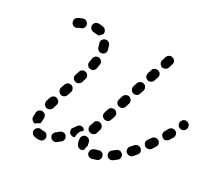

<svg xmlns="http://www.w3.org/2000/svg" viewBox="-103 -709 985 872"><g transform="rotate(20 389.5 -273.0)"><path d="M164 22Q149 21 137 15Q133 14 129 10Q126 7 125 3Q123 -1 123 -6Q123 -10 125 -14Q127 -18 130 -21Q134 -25 138 -26Q142 -28 146 -28Q151 -28 155 -26Q160 -23 168 -23Q174 -22 179 -19Q184 -15 186 -9Q187 -5 188 -2Q188 -1 188 0Q188 1 188 2Q187 11 180 17Q173 23 164 22ZM454 8Q456 5 457 0Q458 -4 457 -8Q456 -18 448 -23Q440 -28 431 -26Q422 -25 413 -24Q409 -24 405 -21Q401 -19 398 -16Q395 -13 394 -8Q392 -4 392 0Q393 10 400 16Q407 22 417 21Q428 20 439 18Q444 17 448 15Q451 12 454 8ZM271 -21Q272 -25 271 -29Q270 -34 268 -38Q266 -42 262 -44Q258 -47 254 -48Q250 -49 245 -48Q241 -48 237 -45Q229 -40 221 -36Q217 -34 214 -31Q211 -27 209 -23Q208 -19 208 -14Q209 -10 211 -6Q215 2 224 5Q233 8 241 4Q250 -1 260 -7Q264 -9 267 -13Q269 -16 271 -21ZM346 -4Q342 -6 339 -10Q336 -13 335 -17Q331 -30 333 -47Q334 -56 341 -62Q349 -68 358 -67Q362 -66 366 -64Q370 -62 373 -58Q376 -55 377 -50Q378 -46 378 -42Q377 -34 378 -30Q378 -30 378 -29Q379 -29 379 -28Q374 -22 372 -15Q371 -10 370 -6Q369 -5 367 -4Q365 -3 363 -2Q359 -1 354 -1Q350 -2 346 -4ZM537 -47Q535 -50 531 -53Q528 -56 524 -57Q519 -58 515 -58Q510 -57 507 -55Q498 -50 490 -46Q486 -44 483 -41Q480 -38 478 -34Q477 -29 477 -25Q477 -20 479 -16Q483 -8 492 -5Q501 -2 509 -6Q519 -11 528 -16Q537 -20 539 -29Q542 -38 537 -47ZM116 -103Q124 -108 133 -105Q137 -104 141 -101Q144 -98 147 -95Q149 -91 149 -86Q150 -82 149 -77Q146 -68 145 -60Q145 -57 143 -55Q142 -52 141 -50Q135 -49 130 -47Q124 -45 119 -41Q110 -43 105 -50Q99 -58 100 -67Q102 -78 105 -90Q108 -99 116 -103ZM327 -79Q333 -84 338 -86Q337 -89 335 -93Q335 -95 334 -96Q328 -102 319 -103Q310 -103 303 -97Q296 -90 289 -83Q285 -81 283 -77Q281 -73 281 -68Q280 -64 282 -59Q283 -55 286 -52Q291 -47 297 -45Q304 -43 310 -45Q310 -47 311 -49Q312 -58 316 -65Q320 -74 327 -79ZM608 -100Q605 -103 601 -106Q597 -108 593 -108Q588 -109 584 -107Q579 -106 576 -103Q568 -97 561 -91Q553 -85 552 -76Q551 -67 556 -59Q559 -56 563 -54Q567 -51 571 -51Q576 -50 580 -51Q584 -52 588 -55Q596 -61 604 -68Q612 -74 613 -83Q614 -93 608 -100ZM368 -88Q376 -84 385 -87Q394 -90 398 -98Q402 -106 407 -116Q411 -124 408 -133Q405 -142 397 -146Q389 -151 380 -148Q371 -145 367 -137Q362 -126 357 -118Q353 -109 356 -101Q359 -92 368 -88ZM671 -162Q664 -168 655 -168Q646 -168 639 -161Q632 -154 625 -147Q622 -144 620 -140Q618 -136 618 -131Q618 -127 620 -123Q622 -119 625 -115Q631 -109 641 -109Q650 -108 657 -115Q664 -122 671 -130Q678 -136 678 -146Q678 -155 671 -162ZM135 -161 133 -157Q131 -153 131 -148Q130 -144 131 -139Q133 -135 136 -132Q139 -128 142 -126Q146 -124 151 -124Q155 -123 160 -125Q164 -126 167 -129Q171 -132 173 -136L175 -140L182 -154Q187 -162 184 -171Q181 -180 173 -184Q165 -189 156 -186Q147 -183 143 -175ZM408 -167Q412 -164 416 -164Q421 -164 425 -165Q429 -166 433 -169Q436 -172 438 -176L448 -194Q452 -202 450 -211Q447 -220 439 -224Q435 -227 430 -227Q426 -227 421 -226Q417 -225 414 -222Q410 -219 408 -215L399 -197Q394 -189 397 -180Q400 -171 408 -167ZM729 -229Q725 -232 721 -233Q717 -234 712 -234Q708 -233 704 -231Q700 -229 697 -226Q691 -218 684 -210Q678 -203 679 -194Q679 -185 687 -179Q690 -176 694 -174Q698 -173 703 -173Q707 -174 711 -176Q715 -178 718 -181Q725 -189 732 -197Q738 -204 737 -214Q736 -223 729 -229ZM184 -204Q192 -200 201 -203Q210 -206 214 -214L224 -232Q228 -240 225 -249Q223 -258 215 -262Q211 -264 206 -265Q202 -265 197 -264Q193 -263 190 -260Q186 -257 184 -253L174 -235Q170 -227 173 -218Q176 -209 184 -204ZM449 -245Q453 -243 458 -242Q462 -242 466 -243Q471 -244 474 -247Q478 -250 480 -254L489 -272Q494 -281 491 -289Q488 -298 480 -303Q472 -307 463 -304Q454 -302 449 -293L440 -275Q436 -267 438 -258Q441 -249 449 -245ZM769 -284Q761 -290 752 -288Q743 -286 738 -279L737 -278Q732 -270 734 -261Q735 -252 743 -247Q751 -241 760 -243Q769 -245 774 -252L775 -253Q780 -261 778 -270Q777 -279 769 -284ZM214 -296Q216 -292 218 -288Q221 -285 225 -283Q234 -278 242 -281Q251 -284 256 -292L265 -310Q270 -318 267 -327Q264 -336 256 -340Q248 -345 239 -342Q230 -339 226 -331L216 -313Q214 -309 213 -305Q213 -300 214 -296ZM488 -366 481 -353Q477 -345 480 -336Q482 -327 491 -323Q499 -319 508 -321Q517 -324 521 -332L528 -345L531 -350Q535 -359 532 -368Q529 -377 521 -381Q517 -383 513 -383Q508 -384 504 -382Q500 -381 496 -378Q493 -375 491 -372ZM267 -361Q276 -357 284 -360Q293 -364 297 -373Q301 -383 304 -393Q308 -402 303 -410Q299 -419 291 -422Q282 -425 273 -421Q265 -417 262 -408Q259 -399 255 -390Q252 -381 255 -373Q259 -364 267 -361ZM532 -401Q540 -397 549 -400Q558 -402 562 -411L572 -429Q576 -437 574 -446Q571 -455 563 -459Q554 -463 545 -461Q536 -458 532 -450L523 -432Q518 -423 521 -414Q524 -406 532 -401ZM272 -500Q277 -507 286 -509Q295 -511 303 -506Q311 -501 313 -492Q315 -481 316 -468Q316 -459 310 -452Q304 -445 295 -445Q294 -445 293 -445Q292 -445 291 -445Q290 -445 289 -445Q282 -446 277 -452Q271 -458 271 -466Q270 -475 269 -483Q267 -492 272 -500ZM573 -479Q577 -477 582 -477Q586 -476 590 -478Q595 -479 598 -482Q602 -485 604 -489L613 -507Q618 -515 615 -524Q612 -533 604 -537Q596 -542 587 -539Q578 -536 573 -528L564 -510Q559 -502 562 -493Q565 -484 573 -479ZM176 -523Q180 -525 182 -529Q185 -533 186 -537Q187 -542 186 -546Q184 -555 177 -560Q169 -566 160 -564Q144 -561 136 -558Q132 -556 128 -553Q125 -550 123 -546Q122 -542 122 -537Q122 -533 123 -529Q125 -524 128 -521Q131 -518 135 -516Q139 -514 144 -514Q148 -514 152 -516Q154 -517 157 -518Q162 -519 168 -520Q172 -521 176 -523ZM213 -532Q208 -539 209 -548Q210 -553 212 -557Q215 -560 218 -563Q222 -566 226 -567Q231 -568 235 -567Q249 -565 260 -560Q269 -556 272 -548Q276 -539 272 -530Q272 -530 271 -529Q271 -528 270 -528Q268 -526 266 -525Q261 -522 257 -517Q254 -516 250 -517Q246 -517 242 -518Q236 -521 228 -522Q219 -524 213 -532Z"/></g></svg>

Font: FRB American Cursive Guidelines Dashed Extrabold
Style: Bold Italic
Weight: 800
Italic angle: -25°
Version: Version 2.0;Modular Font Editor K font №1